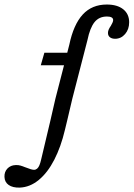

<svg xmlns="http://www.w3.org/2000/svg" viewBox="-149 -651 602 865"><path d="M332.1 -630.6Q379.3 -630.6 406.1 -609.3Q432.9 -587.9 432.9 -550.6Q432.9 -518.9 414.6 -497.6Q396.3 -476.3 369.6 -476.3Q354.7 -476.3 346 -483.3Q337.4 -490.2 337.4 -502.6Q337.4 -510.1 340.7 -517.8Q343.9 -525.6 350.4 -534.7Q354.4 -541.2 357.6 -548.4Q360.8 -555.6 360.8 -560.5Q360.8 -568.5 353.6 -572.6Q346.4 -576.6 332.9 -576.6Q297.1 -576.6 276.7 -551Q256.3 -525.4 245 -470.5L176.9 -206.7H100.7L163.2 -449.3Q182.1 -540.1 223.6 -585.4Q265.2 -630.6 332.1 -630.6ZM50.9 -413.4H186.9L171.6 -356.9H34.7ZM154.1 -109.7 143.4 -65.5Q125.5 10.3 95.6 68.6Q65.7 126.9 25.6 159.8Q-14.5 192.7 -60.5 194.2Q-91.8 195 -110 182.3Q-128.1 169.6 -128.9 145.8Q-129.7 123.2 -115.6 108.3Q-101.5 93.5 -78.8 92.7Q-66.5 91.8 -55.5 95.3Q-44.5 98.8 -28.4 105Q-19.2 108.8 -10.4 111.4Q-1.5 114 4.4 114Q12 114 18.2 108.8Q24.3 103.6 28.5 93.6Q32.7 83.7 36.5 67.1L77.9 -107.3L100.7 -206.7H176.9Z"/></svg>

Font: Playfair Micro SmCond SmLight
Style: Italic
Weight: 360
Width: 4
Italic angle: -15.6°
Designer: Claus Eggers Sørensen
Foundry: Claus Eggers Sørensen
Version: Version 2.203;Glyphs 3.3 (3326)